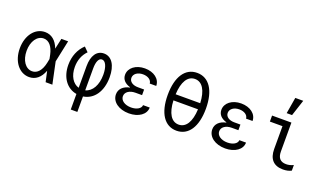

<svg xmlns="http://www.w3.org/2000/svg" viewBox="-93 -1437 3785 2248"><g transform="rotate(20 1800.0 -313.5)"><path d="M263 -550C139 -550 48 -432 48 -270C48 -109 139 10 264 10C343 10 404 -39 439 -132L468 0H552L495 -270L552 -540H468L439 -408C404 -501 343 -550 263 -550ZM408 -220C387 -121 339 -66 274 -66C192 -66 133 -152 133 -270C133 -388 192 -474 274 -474C339 -474 387 -419 408 -320L418 -270Z M854 -342V-71C778 -93 728 -174 728 -286C728 -370 756 -442 810 -497L757 -550C686 -484 648 -389 648 -283C648 -127 730 -15 854 6V200H936V7C1068 -12 1153 -134 1153 -310C1153 -458 1093 -550 997 -550C907 -550 854 -471 854 -342ZM936 -69V-342C936 -426 959 -476 998 -476C1043 -476 1073 -411 1073 -313C1073 -183 1020 -91 936 -69Z M1619 -402H1700C1700 -488 1619 -550 1507 -550C1394 -550 1312 -486 1312 -401C1312 -345 1348 -303 1417 -283V-279C1337 -262 1290 -215 1290 -149C1290 -57 1381 10 1507 10C1628 10 1715 -52 1715 -138H1632C1630 -95 1578 -64 1508 -64C1429 -64 1374 -103 1374 -156C1374 -208 1425 -244 1499 -244H1581V-314H1504C1438 -314 1394 -346 1394 -392C1394 -441 1442 -477 1509 -477C1571 -477 1617 -446 1619 -402Z M2100 10C2249 10 2338 -124 2338 -350C2338 -576 2249 -710 2100 -710C1951 -710 1862 -576 1862 -350C1862 -124 1951 10 2100 10ZM2100 -66C2009 -66 1954 -155 1947 -312H2253C2246 -155 2191 -66 2100 -66ZM2100 -634C2191 -634 2246 -545 2253 -388H1947C1954 -545 2009 -634 2100 -634Z M2819 -402H2900C2900 -488 2819 -550 2707 -550C2594 -550 2512 -486 2512 -401C2512 -345 2548 -303 2617 -283V-279C2537 -262 2490 -215 2490 -149C2490 -57 2581 10 2707 10C2828 10 2915 -52 2915 -138H2832C2830 -95 2778 -64 2708 -64C2629 -64 2574 -103 2574 -156C2574 -208 2625 -244 2699 -244H2781V-314H2704C2638 -314 2594 -346 2594 -392C2594 -441 2642 -477 2709 -477C2771 -477 2817 -446 2819 -402Z M3334 -540H3093V-465H3250V-181C3250 -56 3311 10 3427 10C3467 10 3503 2 3531 -13V-83C3501 -68 3471 -61 3441 -61C3369 -61 3334 -100 3334 -181ZM3377 -827H3278L3244 -625H3311Z"/></g></svg>

Font: CommitMonoNiceRocks
Style: Regular
Weight: 400
Monospace: yes
Designer: Eigil Nikolajsen
Foundry: Eigil Nikolajsen
Version: Version 1.143